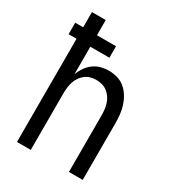

<svg xmlns="http://www.w3.org/2000/svg" viewBox="-178 -838 855 941"><g transform="rotate(30 250.0 -367.5)"><path d="M64 0V-584H19V-649H64V-735H142V-649H250V-584H142V-429Q150 -450 163 -469Q176 -488 194.5 -502Q213 -516 235.5 -522Q258 -528 280 -528Q305 -528 329 -521Q353 -514 371.5 -498.5Q390 -483 403 -461.5Q416 -440 423.5 -416.5Q431 -393 433.5 -368.5Q436 -344 436 -320V0H358V-320Q358 -337 356 -353.5Q354 -370 349 -385.5Q344 -401 334.5 -415Q325 -429 312 -439Q299 -449 283 -453.5Q267 -458 250 -458Q233 -458 217 -453.5Q201 -449 188 -439Q175 -429 165.5 -415Q156 -401 151 -385.5Q146 -370 144 -353.5Q142 -337 142 -320V0Z"/></g></svg>

Font: Iosevka Fuck
Style: Regular
Weight: 400
Monospace: yes
Designer: Belleve Invis
Foundry: Belleve Invis
Version: Version 28.0.7; ttfautohint (v1.8.3)